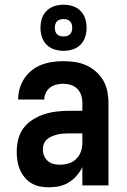

<svg xmlns="http://www.w3.org/2000/svg" viewBox="-20 -788 540 816"><path d="M189 8Q169 8 150 4.5Q131 1 114 -9Q97 -19 84.5 -34.5Q72 -50 64.5 -67.5Q57 -85 54 -104.5Q51 -124 51 -143Q51 -170 57.5 -196Q64 -222 79.5 -243Q95 -264 117.5 -278.5Q140 -293 165 -301.5Q190 -310 216.5 -313.5Q243 -317 269 -317H330V-351Q330 -368 325 -383.5Q320 -399 308.5 -410.5Q297 -422 281 -427Q265 -432 248 -432Q234 -432 219.5 -428.5Q205 -425 193 -416Q181 -407 174.5 -393Q168 -379 168 -365H57Q57 -388 63.5 -411Q70 -434 83 -454Q96 -474 115 -489Q134 -504 156 -512.5Q178 -521 201.5 -524.5Q225 -528 248 -528Q273 -528 298 -524.5Q323 -521 345.5 -511Q368 -501 387 -484.5Q406 -468 418.5 -446.5Q431 -425 436 -400.5Q441 -376 441 -351V0H330V-78Q325 -68 323.5 -65.5Q322 -63 319 -58.5Q316 -54 312.5 -49.5Q309 -45 305.5 -41Q302 -37 298 -33Q294 -29 290 -25.5Q286 -22 281.5 -19Q277 -16 272.5 -13Q268 -10 263 -7.5Q258 -5 253 -3Q248 -1 242.5 0.5Q237 2 232 3.5Q227 5 221.5 5.5Q216 6 210.5 6.5Q205 7 199.5 7.5Q194 8 189 8ZM234 -88Q253 -88 271.5 -93.5Q290 -99 303.5 -112Q317 -125 323.5 -143Q330 -161 330 -180V-221H269Q257 -221 245.5 -220Q234 -219 222.5 -216Q211 -213 200 -208.5Q189 -204 180 -196Q171 -188 166.5 -177Q162 -166 162 -154Q162 -140 167 -127Q172 -114 182.5 -104.5Q193 -95 206.5 -91.5Q220 -88 234 -88ZM250 -572Q230 -572 211 -578Q192 -584 178 -598Q164 -612 158 -631Q152 -650 152 -670Q152 -690 158 -709Q164 -728 178 -742Q192 -756 211 -762Q230 -768 250 -768Q270 -768 289 -762Q308 -756 322 -742Q336 -728 342 -709Q348 -690 348 -670Q348 -650 342 -631Q336 -612 322 -598Q308 -584 289 -578Q270 -572 250 -572ZM250 -633Q257 -633 264.5 -635Q272 -637 277.5 -642.5Q283 -648 285 -655.5Q287 -663 287 -670Q287 -677 285 -684.5Q283 -692 277.5 -697.5Q272 -703 264.5 -705Q257 -707 250 -707Q243 -707 235.5 -705Q228 -703 222.5 -697.5Q217 -692 215 -684.5Q213 -677 213 -670Q213 -663 215 -655.5Q217 -648 222.5 -642.5Q228 -637 235.5 -635Q243 -633 250 -633Z"/></svg>

Font: Iosevka Curly
Style: Bold
Weight: 700
Monospace: yes
Designer: Belleve Invis
Foundry: Belleve Invis
Version: Version 22.1.2; ttfautohint (v1.8.4)